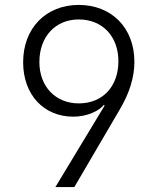

<svg xmlns="http://www.w3.org/2000/svg" viewBox="-20 -760 640 780"><path d="M205 0H282L467 -316C506 -382 526 -446 526 -509C526 -647 433 -740 300 -740C167 -740 74 -646 74 -507C74 -375 158 -286 278 -286C336 -286 384 -311 402 -334L405 -331ZM300 -340C206 -340 140 -408 140 -508C140 -612 206 -681 300 -681C396 -681 462 -612 461 -509C460 -408 397 -340 300 -340Z"/></svg>

Font: JetBrains Mono ExtraLight
Style: Regular
Weight: 240
Monospace: yes
Designer: Philipp Nurullin, Konstantin Bulenkov
Foundry: JetBrains
Version: Version 2.305